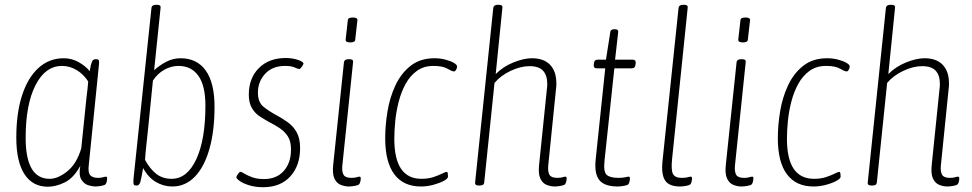

<svg xmlns="http://www.w3.org/2000/svg" viewBox="-20 -772 4055 801"><path d="M180 7Q116 7 82 -45.5Q48 -98 48 -198Q48 -300 72 -374Q96 -448 140.5 -488.5Q185 -529 246 -529Q280 -529 309.5 -512Q339 -495 354 -475Q359 -504 363.5 -514.5Q368 -525 378 -525H381Q391 -525 392.5 -519.5Q394 -514 393 -504L350 -80Q347 -51 357 -40.5Q367 -30 388 -30Q402 -30 409.5 -32.5Q417 -35 422 -35Q427 -35 427 -28Q427 -21 425 -13.5Q423 -6 420 -3Q416 1 402 3.5Q388 6 377 6Q365 6 347.5 0.5Q330 -5 319 -23.5Q308 -42 315 -80Q287 -29 250 -11Q213 7 180 7ZM187 -26Q222 -26 261 -57.5Q300 -89 319 -153L341 -367Q343 -380 345 -400Q347 -420 348 -432Q329 -462 300 -479.5Q271 -497 239 -497Q169 -497 128 -416.5Q87 -336 87 -197Q87 -26 187 -26Z M699 6Q662 6 630 -13Q598 -32 577 -71Q570 -28 565.5 -13Q561 2 551 2H548Q538 2 537 -5.5Q536 -13 537 -26L612 -740Q614 -752 631 -752H635Q652 -752 650 -740L623 -479Q646 -500 674 -514.5Q702 -529 733 -529Q802 -529 838.5 -477.5Q875 -426 875 -327Q875 -225 853.5 -150Q832 -75 792.5 -34.5Q753 6 699 6ZM696 -26Q761 -26 799 -108Q837 -190 837 -331Q837 -415 807.5 -456Q778 -497 725 -497Q694 -497 665.5 -481Q637 -465 618 -436L597 -227Q594 -198 590.5 -166.5Q587 -135 585 -105Q605 -68 631.5 -47Q658 -26 696 -26Z M1078 9Q1045 9 1019.5 1Q994 -7 980 -17Q966 -27 966 -33Q967 -38 973 -46.5Q979 -55 983 -55Q988 -55 1000 -47.5Q1012 -40 1032 -32.5Q1052 -25 1081 -25Q1134 -25 1164 -59Q1194 -93 1194 -148Q1194 -182 1181.5 -202Q1169 -222 1149.5 -235.5Q1130 -249 1108 -260Q1086 -272 1065 -285.5Q1044 -299 1031 -321Q1018 -343 1018 -377Q1018 -446 1060 -488Q1102 -530 1172 -530Q1200 -530 1223.5 -522Q1247 -514 1246 -506Q1245 -501 1238.5 -492.5Q1232 -484 1228 -484Q1224 -484 1209.5 -490.5Q1195 -497 1169 -497Q1117 -497 1086.5 -464.5Q1056 -432 1056 -385Q1056 -345 1080 -326Q1104 -307 1134 -291Q1158 -278 1180.5 -262Q1203 -246 1217.5 -220.5Q1232 -195 1232 -154Q1232 -81 1191 -36Q1150 9 1078 9Z M1435 6Q1419 6 1402 -0.5Q1385 -7 1375.5 -26.5Q1366 -46 1370 -84L1415 -513Q1417 -525 1434 -525H1438Q1455 -525 1453 -513L1408 -80Q1406 -55 1413.5 -42.5Q1421 -30 1446 -30Q1460 -30 1467.5 -32.5Q1475 -35 1480 -35Q1485 -35 1485 -28Q1485 -21 1483 -13.5Q1481 -6 1478 -3Q1474 1 1460 3.5Q1446 6 1435 6ZM1441 -595Q1421 -595 1422 -607L1431 -687Q1431 -699 1452 -699Q1473 -699 1471 -687L1462 -607Q1462 -595 1441 -595Z M1736 6Q1663 6 1625 -45Q1587 -96 1587 -195Q1587 -249 1596.5 -307Q1606 -365 1629.5 -415.5Q1653 -466 1693 -497.5Q1733 -529 1793 -529Q1816 -529 1837.5 -523.5Q1859 -518 1873 -510Q1887 -502 1887 -494Q1887 -489 1883 -481.5Q1879 -474 1874 -474Q1866 -474 1846.5 -485.5Q1827 -497 1788 -497Q1748 -497 1719.5 -476.5Q1691 -456 1672.5 -422.5Q1654 -389 1643.5 -348.5Q1633 -308 1629 -267.5Q1625 -227 1625 -193Q1625 -26 1738 -26Q1767 -26 1789 -33.5Q1811 -41 1825 -48Q1839 -55 1843 -55Q1847 -55 1848 -49Q1849 -43 1849 -35Q1849 -27 1831.5 -17.5Q1814 -8 1788 -1Q1762 6 1736 6Z M2294 6Q2278 6 2261 -0.5Q2244 -7 2234.5 -26.5Q2225 -46 2229 -84L2262 -405Q2263 -410 2263 -414.5Q2263 -419 2263 -423Q2263 -458 2245.5 -477Q2228 -496 2189 -496Q2152 -496 2110.5 -476.5Q2069 -457 2043 -426L2000 -10Q1999 2 1981 2H1977Q1961 2 1962 -10L2038 -740Q2040 -752 2057 -752H2061Q2078 -752 2076 -740L2048 -463Q2080 -495 2123 -512Q2166 -529 2199 -529Q2249 -529 2275 -501.5Q2301 -474 2301 -425Q2301 -421 2301 -415.5Q2301 -410 2300 -405L2267 -80Q2265 -55 2272.5 -42.5Q2280 -30 2305 -30Q2319 -30 2326.5 -32.5Q2334 -35 2339 -35Q2344 -35 2344 -28Q2344 -21 2342 -13.5Q2340 -6 2337 -3Q2333 1 2319 3.5Q2305 6 2294 6Z M2557 6Q2502 6 2480.5 -20.5Q2459 -47 2465 -106L2505 -487H2469Q2456 -487 2457 -501L2458 -509Q2459 -523 2474 -523H2508L2526 -638Q2527 -650 2542 -650H2545Q2561 -650 2559 -638L2546 -523H2620Q2633 -523 2632 -509L2631 -501Q2630 -487 2615 -487H2543L2502 -102Q2497 -56 2510.5 -43Q2524 -30 2560 -30Q2579 -30 2588.5 -32.5Q2598 -35 2603 -35Q2608 -35 2608 -28Q2608 -21 2606 -13.5Q2604 -6 2601 -3Q2597 1 2582.5 3.5Q2568 6 2557 6Z M2817 6Q2771 6 2754.5 -19.5Q2738 -45 2744 -101L2811 -740Q2813 -752 2830 -752H2834Q2851 -752 2849 -740L2784 -110Q2779 -63 2787.5 -46.5Q2796 -30 2824 -30Q2841 -30 2849 -32.5Q2857 -35 2862 -35Q2867 -35 2867 -28Q2867 -21 2865 -13.5Q2863 -6 2860 -3Q2856 1 2842 3.5Q2828 6 2817 6Z M3073 6Q3057 6 3040 -0.5Q3023 -7 3013.5 -26.5Q3004 -46 3008 -84L3053 -513Q3055 -525 3072 -525H3076Q3093 -525 3091 -513L3046 -80Q3044 -55 3051.5 -42.5Q3059 -30 3084 -30Q3098 -30 3105.5 -32.5Q3113 -35 3118 -35Q3123 -35 3123 -28Q3123 -21 3121 -13.5Q3119 -6 3116 -3Q3112 1 3098 3.5Q3084 6 3073 6ZM3079 -595Q3059 -595 3060 -607L3069 -687Q3069 -699 3090 -699Q3111 -699 3109 -687L3100 -607Q3100 -595 3079 -595Z M3374 6Q3301 6 3263 -45Q3225 -96 3225 -195Q3225 -249 3234.5 -307Q3244 -365 3267.5 -415.5Q3291 -466 3331 -497.5Q3371 -529 3431 -529Q3454 -529 3475.5 -523.5Q3497 -518 3511 -510Q3525 -502 3525 -494Q3525 -489 3521 -481.5Q3517 -474 3512 -474Q3504 -474 3484.5 -485.5Q3465 -497 3426 -497Q3386 -497 3357.5 -476.5Q3329 -456 3310.5 -422.5Q3292 -389 3281.5 -348.5Q3271 -308 3267 -267.5Q3263 -227 3263 -193Q3263 -26 3376 -26Q3405 -26 3427 -33.5Q3449 -41 3463 -48Q3477 -55 3481 -55Q3485 -55 3486 -49Q3487 -43 3487 -35Q3487 -27 3469.5 -17.5Q3452 -8 3426 -1Q3400 6 3374 6Z M3932 6Q3916 6 3899 -0.5Q3882 -7 3872.5 -26.5Q3863 -46 3867 -84L3900 -405Q3901 -410 3901 -414.5Q3901 -419 3901 -423Q3901 -458 3883.5 -477Q3866 -496 3827 -496Q3790 -496 3748.5 -476.5Q3707 -457 3681 -426L3638 -10Q3637 2 3619 2H3615Q3599 2 3600 -10L3676 -740Q3678 -752 3695 -752H3699Q3716 -752 3714 -740L3686 -463Q3718 -495 3761 -512Q3804 -529 3837 -529Q3887 -529 3913 -501.5Q3939 -474 3939 -425Q3939 -421 3939 -415.5Q3939 -410 3938 -405L3905 -80Q3903 -55 3910.5 -42.5Q3918 -30 3943 -30Q3957 -30 3964.5 -32.5Q3972 -35 3977 -35Q3982 -35 3982 -28Q3982 -21 3980 -13.5Q3978 -6 3975 -3Q3971 1 3957 3.5Q3943 6 3932 6Z"/></svg>

Font: Asap Condensed Condensed Thin
Style: Italic
Weight: 100
Width: 3
Italic angle: -6°
Designer: Pablo Cosgaya
Foundry: Omnibus-Type
Version: Version 3.001; ttfautohint (v1.8.4.7-5d5b)